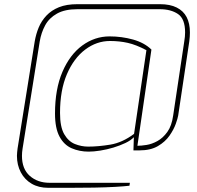

<svg xmlns="http://www.w3.org/2000/svg" viewBox="-20 -719 941 918"><path d="M211 179Q165 179 131.5 159.5Q98 140 79.5 105Q61 70 61 26Q61 18 62 9Q63 0 64 -9L146 -521Q152 -556 165 -587.5Q178 -619 202 -644.5Q226 -670 262 -684.5Q298 -699 350 -699H745Q793 -699 825 -683Q857 -667 872.5 -637Q888 -607 888 -564Q888 -544 885 -521L832 -167Q830 -154 820.5 -127Q811 -100 790.5 -70.5Q770 -41 735 -20.5Q700 0 647 0H618L620 -63Q606 -48 580 -35.5Q554 -23 522.5 -13.5Q491 -4 459.5 1Q428 6 404 6Q360 6 323 -10Q286 -26 264.5 -66Q243 -106 243 -176Q243 -293 278.5 -375.5Q314 -458 373.5 -501.5Q433 -545 504 -545Q562 -545 616 -530Q670 -515 704 -482L637 -22Q655 -22 680.5 -26Q706 -30 732.5 -44.5Q759 -59 780 -88Q801 -117 808 -167L861 -521Q863 -533 864 -543.5Q865 -554 865 -564Q865 -629 831 -652Q797 -675 744 -675H350Q290 -675 252.5 -654Q215 -633 196 -598Q177 -563 170 -521L88 -9Q85 9 85 26Q85 89 122.5 122Q160 155 217 155H601L599 169Q574 172 530 174.5Q486 177 429 178Q372 179 309 179ZM402 -18Q450 -18 507.5 -27.5Q565 -37 621 -79L680 -479Q631 -505 591 -514Q551 -523 506 -523Q442 -523 387.5 -482Q333 -441 300 -364.5Q267 -288 267 -179Q267 -112 287 -77.5Q307 -43 338 -30.5Q369 -18 402 -18Z"/></svg>

Font: Exo Thin Thin
Style: Italic
Weight: 250
Italic angle: -9°
Version: Version 2.000